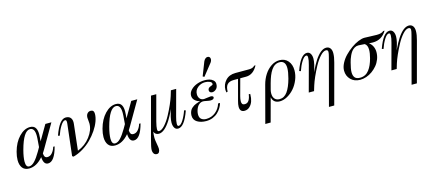

<svg xmlns="http://www.w3.org/2000/svg" viewBox="-63 -1400 5241 2312"><g transform="rotate(-15 2557.5 -244.0)"><path d="M276.9 -467.8Q302.2 -467.8 319.6 -458.7Q336.9 -449.7 346.2 -433.1Q355.5 -416.5 359.1 -397.5Q362.8 -378.4 362.8 -354Q362.8 -335.4 360.8 -313L356.9 -268.1L466.8 -456.1H542L372.1 -163.1Q370.6 -160.2 346.2 -121.1Q347.2 -94.2 356.7 -79.1Q366.2 -64 389.2 -64Q424.8 -64 450.4 -95.2Q476.1 -126.5 486.8 -166H504.9Q458 12.2 377 12.2Q319.8 12.2 314.9 -83Q234.4 12.2 141.1 12.2Q85.4 12.2 58.1 -23.7Q30.8 -59.6 30.8 -121.1Q30.8 -166 45.9 -222.2Q75.7 -333 140.4 -400.4Q205.1 -467.8 276.9 -467.8ZM147.9 -12.2Q181.2 -12.2 216.1 -48.8Q251 -85.4 292 -155.8L320.8 -206.1L329.1 -313Q330.1 -324.2 330.1 -344.2Q330.1 -443.8 271 -443.8Q189.5 -443.8 129.9 -223.1Q106.9 -135.3 106.9 -81.1Q106.9 -12.2 147.9 -12.2Z M597.2 -273.9 577.1 -279.8Q643.1 -467.8 722.2 -467.8Q760.7 -467.8 780.3 -446.5Q799.8 -425.3 799.8 -388.2Q799.8 -375 798.8 -369.1L762.2 -43Q857.9 -79.6 919.4 -160.6Q981 -241.7 981 -324.2Q981 -338.9 978 -362.3Q975.1 -385.7 975.1 -396Q975.1 -429.7 991.7 -448.7Q1008.3 -467.8 1034.2 -467.8Q1075.2 -467.8 1075.2 -418.9Q1075.2 -377 1056.4 -325.7Q1037.6 -274.4 1002.2 -222.2Q966.8 -169.9 920.7 -123.3Q874.5 -76.7 814.7 -40.3Q754.9 -3.9 692.9 12.2L677.7 2L723.1 -392.1Q724.1 -397 724.1 -408.2Q724.1 -424.3 720.2 -431.2Q716.3 -438 707 -438Q681.2 -438 649.9 -388.2Q618.7 -338.4 597.2 -273.9Z M1347.7 -467.8Q1373 -467.8 1390.4 -458.7Q1407.7 -449.7 1417 -433.1Q1426.3 -416.5 1429.9 -397.5Q1433.6 -378.4 1433.6 -354Q1433.6 -335.4 1431.6 -313L1427.7 -268.1L1537.6 -456.1H1612.8L1442.9 -163.1Q1441.4 -160.2 1417 -121.1Q1418 -94.2 1427.5 -79.1Q1437 -64 1460 -64Q1495.6 -64 1521.2 -95.2Q1546.9 -126.5 1557.6 -166H1575.7Q1528.8 12.2 1447.8 12.2Q1390.6 12.2 1385.7 -83Q1305.2 12.2 1211.9 12.2Q1156.2 12.2 1128.9 -23.7Q1101.6 -59.6 1101.6 -121.1Q1101.6 -166 1116.7 -222.2Q1146.5 -333 1211.2 -400.4Q1275.9 -467.8 1347.7 -467.8ZM1218.8 -12.2Q1252 -12.2 1286.9 -48.8Q1321.8 -85.4 1362.8 -155.8L1391.6 -206.1L1399.9 -313Q1400.9 -324.2 1400.9 -344.2Q1400.9 -443.8 1341.8 -443.8Q1260.3 -443.8 1200.7 -223.1Q1177.7 -135.3 1177.7 -81.1Q1177.7 -12.2 1218.8 -12.2Z M2122.6 -182.1 2142.6 -175.8Q2076.7 12.2 1997.6 12.2Q1968.3 12.2 1953.1 -12.7Q1938 -37.6 1938 -77.1Q1938 -136.7 1974.6 -238.8Q1931.2 -150.9 1907.2 -112.8Q1828.6 12.2 1757.8 12.2Q1712.4 12.2 1697.8 -29.8Q1691.9 9.3 1691.9 46.9Q1691.9 72.3 1700.9 119.6Q1710 167 1710 186Q1710 210.9 1700 226.6Q1689.9 242.2 1671.9 242.2Q1646.5 242.2 1634 224.4Q1621.6 206.5 1621.6 181.2Q1621.6 147 1647 54.2L1783.7 -456.1H1849.6L1764.6 -138.2Q1748.5 -74.7 1748.5 -48.8Q1748.5 -39.1 1749.3 -33.7Q1750 -28.3 1754.6 -23.2Q1759.3 -18.1 1767.6 -18.1Q1799.8 -18.1 1839.6 -61.8Q1879.4 -105.5 1913.3 -168.2Q1947.3 -231 1973.1 -290Q1999 -349.1 2011.7 -390.1L2031.7 -456.1H2097.7L2010.7 -133.8Q1995.6 -79.6 1995.6 -47.9Q1995.6 -31.7 1999.5 -24.9Q2003.4 -18.1 2012.7 -18.1Q2038.6 -18.1 2069.8 -67.9Q2101.1 -117.7 2122.6 -182.1Z M2454.6 -467.8Q2485.4 -467.8 2512.2 -461.2Q2539.1 -454.6 2559.8 -435.8Q2580.6 -417 2580.6 -388.2Q2580.6 -347.2 2557.1 -325.7Q2533.7 -304.2 2508.3 -304.2Q2491.7 -304.2 2481.4 -313Q2471.2 -321.8 2471.2 -336.9Q2471.2 -368.2 2509.3 -379.9Q2526.4 -385.3 2531.2 -389.2Q2536.1 -393.1 2536.1 -402.8Q2536.1 -421.9 2510 -432.9Q2483.9 -443.8 2453.1 -443.8Q2401.4 -443.8 2361.3 -411.4Q2321.3 -378.9 2321.3 -328.1Q2321.3 -294.9 2339.6 -272.9Q2357.9 -251 2390.1 -251Q2401.4 -251 2430.2 -256.1Q2459 -261.2 2474.1 -261.2Q2488.3 -261.2 2497.8 -256.1Q2507.3 -251 2507.3 -241.2Q2507.3 -229.5 2495.6 -221.7Q2483.9 -213.9 2464.4 -213.9Q2446.8 -213.9 2416 -220.5Q2385.3 -227.1 2372.6 -227.1Q2347.2 -227.1 2326.7 -212.9Q2306.2 -198.7 2294.7 -177Q2283.2 -155.3 2277.3 -132.8Q2271.5 -110.4 2271.5 -90.8Q2271.5 -48.8 2295.2 -30.5Q2318.8 -12.2 2354.5 -12.2Q2421.9 -12.2 2471.7 -53Q2521.5 -93.8 2539.6 -155.8H2563.5Q2555.7 -126 2538.3 -97.2Q2521 -68.4 2494.9 -43.5Q2468.8 -18.6 2430.9 -3.2Q2393.1 12.2 2349.1 12.2Q2281.7 12.2 2237.1 -15.4Q2192.4 -43 2192.4 -96.2Q2192.4 -117.2 2197.8 -135.3Q2203.1 -153.3 2211.2 -166Q2219.2 -178.7 2232.4 -189.9Q2245.6 -201.2 2256.8 -208Q2268.1 -214.8 2284.9 -221.4Q2301.8 -228 2311.8 -231.2Q2321.8 -234.4 2337.4 -238.8Q2304.7 -244.6 2277.1 -269Q2249.5 -293.5 2249.5 -330.1Q2249.5 -369.6 2281.5 -402.1Q2313.5 -434.6 2359.9 -451.2Q2406.2 -467.8 2454.6 -467.8ZM2463.4 -507.8 2444.3 -518.1 2511.2 -689Q2519.5 -707.5 2533 -718.8Q2546.4 -730 2559.6 -730Q2577.1 -730 2585.7 -720.2Q2594.2 -710.4 2594.2 -694.8Q2594.2 -668.9 2569.3 -641.1Z M3093.8 -482.9Q3039.6 -379.9 2948.7 -379.9H2876L2819.8 -171.9Q2810.1 -136.2 2810.1 -108.9Q2810.1 -85.9 2819.3 -75Q2828.6 -64 2849.1 -64Q2882.3 -64 2900.6 -92.3Q2918.9 -120.6 2924.8 -167H2942.9V-157.2Q2942.9 -114.3 2930.2 -76.4Q2917.5 -38.6 2890.1 -13.2Q2862.8 12.2 2826.2 12.2Q2768.1 12.2 2768.1 -53.2Q2768.1 -81.5 2779.8 -124L2848.1 -379.9H2795.9Q2738.3 -379.9 2713.1 -351.1Q2688 -322.3 2688 -264.2L2670.9 -257.8Q2667 -275.4 2667 -290Q2667 -356.9 2712.2 -406.5Q2757.3 -456.1 2835.9 -456.1H3006.8Q3054.7 -456.1 3077.1 -482.9Z M3266.6 12.2Q3186 12.2 3170.9 -64L3091.8 230H3024.9L3146.5 -228Q3164.1 -294.4 3199 -348.4Q3233.9 -402.3 3283.2 -435.1Q3332.5 -467.8 3386.7 -467.8Q3453.1 -467.8 3492.4 -422.1Q3531.7 -376.5 3531.7 -303.2Q3531.7 -244.1 3507.8 -185.8Q3483.9 -127.4 3446.3 -84.5Q3408.7 -41.5 3360.6 -14.6Q3312.5 12.2 3266.6 12.2ZM3214.8 -228 3193.8 -148.9Q3188.5 -127.9 3188.5 -106Q3188.5 -63 3209.7 -38.6Q3231 -14.2 3270.5 -14.2Q3328.1 -14.2 3367.7 -68.8Q3407.2 -123.5 3434.6 -225.1Q3455.6 -302.7 3455.6 -352.1Q3455.6 -443.8 3380.9 -443.8Q3350.1 -443.8 3324.5 -428.5Q3298.8 -413.1 3278.8 -383.5Q3258.8 -354 3243.7 -316.2Q3228.5 -278.3 3214.8 -228Z M3884.3 230H3818.4L3972.2 -348.1Q3984.4 -393.1 3984.4 -412.1Q3984.4 -438 3958.5 -438Q3926.3 -438 3886.5 -394.3Q3846.7 -350.6 3812.7 -287.8Q3778.8 -225.1 3752.9 -166Q3727.1 -106.9 3714.4 -65.9L3694.3 0H3628.4L3715.3 -321.8Q3730.5 -376 3730.5 -408.2Q3730.5 -424.3 3726.6 -431.2Q3722.7 -438 3713.4 -438Q3687.5 -438 3656.2 -388.2Q3625 -338.4 3603.5 -273.9L3583.5 -279.8Q3649.4 -467.8 3728.5 -467.8Q3757.8 -467.8 3773.2 -443.1Q3788.6 -418.5 3788.6 -380.9Q3788.6 -320.3 3751.5 -216.8Q3797.9 -311 3825.7 -353.5Q3900.4 -467.3 3969.2 -467.8Q4001 -467.8 4018.8 -445.3Q4036.6 -422.9 4036.6 -382.8Q4036.6 -334.5 4018.6 -270Z M4531.7 -382.8Q4502 -382.8 4481.9 -384.8Q4510.7 -364.7 4526.4 -332Q4542 -299.3 4542 -259.8Q4542 -215.3 4525.9 -173.1Q4509.8 -130.9 4482.2 -97.9Q4454.6 -64.9 4419.7 -39.8Q4384.8 -14.6 4345.2 -1.2Q4305.7 12.2 4268.1 12.2Q4195.3 12.2 4151.1 -33Q4106.9 -78.1 4106.9 -144Q4106.9 -188 4131.3 -235.6Q4155.8 -283.2 4194.6 -323Q4233.4 -362.8 4278.6 -395Q4323.7 -427.2 4368.7 -445.6Q4413.6 -463.9 4446.8 -463.9Q4455.1 -463.9 4520.5 -461.4Q4585.9 -459 4600.1 -459Q4661.1 -459 4686 -483.9H4703.1Q4643.1 -382.8 4531.7 -382.8ZM4272.9 -12.2Q4308.1 -12.2 4336.4 -26.6Q4364.7 -41 4385.5 -68.4Q4406.2 -95.7 4421.1 -129.4Q4436 -163.1 4447.8 -207Q4463.9 -267.1 4463.9 -310.1Q4463.9 -368.2 4430.2 -389.2Q4416.5 -390.1 4397.9 -391.4Q4379.4 -392.6 4367.7 -393.3Q4356 -394 4350.1 -394Q4324.7 -394 4302.7 -380.6Q4280.8 -367.2 4266.1 -348.4Q4251.5 -329.6 4239 -303.2Q4226.6 -276.9 4220.5 -257.8Q4214.4 -238.8 4209 -217.8Q4189 -144 4189 -102.1Q4189 -58.1 4208.7 -35.2Q4228.5 -12.2 4272.9 -12.2Z M4914.6 230H4848.6L5002.4 -348.1Q5014.6 -393.1 5014.6 -412.1Q5014.6 -438 4988.8 -438Q4956.5 -438 4916.7 -394.3Q4877 -350.6 4843 -287.8Q4809.1 -225.1 4783.2 -166Q4757.3 -106.9 4744.6 -65.9L4724.6 0H4658.7L4745.6 -321.8Q4760.7 -376 4760.7 -408.2Q4760.7 -424.3 4756.8 -431.2Q4752.9 -438 4743.7 -438Q4717.8 -438 4686.5 -388.2Q4655.3 -338.4 4633.8 -273.9L4613.8 -279.8Q4679.7 -467.8 4758.8 -467.8Q4788.1 -467.8 4803.5 -443.1Q4818.8 -418.5 4818.8 -380.9Q4818.8 -320.3 4781.7 -216.8Q4828.1 -311 4856 -353.5Q4930.7 -467.3 4999.5 -467.8Q5031.2 -467.8 5049.1 -445.3Q5066.9 -422.9 5066.9 -382.8Q5066.9 -334.5 5048.8 -270Z"/></g></svg>

Font: Flanker Steampunk
Style: Italic
Weight: 400
Italic angle: -12°
Designer: Alexey Kryukov, Leonardo Di Lena
Foundry: Alexey Kryukov, Leonardo Di Lena
Version: 1.210